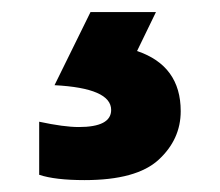

<svg xmlns="http://www.w3.org/2000/svg" viewBox="-20 -62 365 318"><path d="M44.9 139.6Q85.9 148.4 110.4 148.4Q164.1 148.4 164.1 120.1Q164.1 84 70.3 79.1L129.9 -42H238.3L207 22.5Q279.3 46.9 279.3 122.1Q279.3 168.9 242.7 202.6Q206.1 236.3 120.1 236.3Q71.3 236.3 44.9 227.5Z"/></svg>

Font: Gothic A1
Style: Bold
Weight: 700
Version: Version 2.50